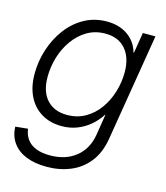

<svg xmlns="http://www.w3.org/2000/svg" viewBox="-111 -616 790 914"><g transform="rotate(15 284.0 -159.5)"><path d="M203.6 211.4Q145 211.4 102.3 194.3Q59.6 177.2 35.9 144.3Q12.2 111.3 10.3 65.4L71.8 59.1Q75.7 88.9 91.3 110.4Q106.9 131.8 135.3 143.3Q163.6 154.8 204.6 154.8Q282.2 154.8 332.8 113.8Q383.3 72.8 394.5 0L410.6 -101.1L409.2 -100.6Q388.7 -68.8 360.6 -44.9Q332.5 -21 297.9 -7.6Q263.2 5.9 222.7 5.9Q165 5.9 122.6 -19.8Q80.1 -45.4 57.1 -92Q34.2 -138.7 34.2 -202.1Q34.2 -263.2 53 -321.8Q71.8 -380.4 106.9 -427.7Q142.1 -475.1 192.1 -503.2Q242.2 -531.2 304.2 -531.2Q335.9 -531.2 362.1 -523.2Q388.2 -515.1 408.4 -500.5Q428.7 -485.8 442.6 -465.6Q456.5 -445.3 462.9 -420.9H465.3L481.9 -522.5H543.9L457 5.4Q445.3 76.7 408.9 122.3Q372.6 168 319.3 189.7Q266.1 211.4 203.6 211.4ZM232.9 -52.2Q283.7 -52.2 323.2 -75Q362.8 -97.7 390.4 -136.2Q418 -174.8 432.4 -222.4Q446.8 -270 446.8 -319.3Q446.8 -390.6 411.4 -432.1Q376 -473.6 311 -473.6Q261.2 -473.6 221.9 -450.4Q182.6 -427.2 154.8 -388.4Q127 -349.6 112.3 -301.5Q97.7 -253.4 97.7 -203.6Q97.7 -130.9 133.8 -91.6Q169.9 -52.2 232.9 -52.2Z"/></g></svg>

Font: Inter 28pt Light
Style: Italic
Weight: 300
Italic angle: -9.3988°
Designer: Rasmus Andersson
Foundry: rsms
Version: Version 4.001;git-66647c0bb